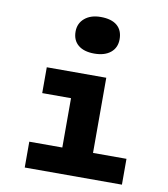

<svg xmlns="http://www.w3.org/2000/svg" viewBox="-84 -822 781 893"><g transform="rotate(10 307.0 -375.5)"><path d="M424 -664Q424 -624 396 -601Q368 -578 319 -578Q270 -578 243 -600.5Q216 -623 216 -664Q216 -703 244.5 -727Q273 -751 320 -751Q371 -751 397.5 -728.5Q424 -706 424 -664ZM93 0V-122H249V-355H113V-477H394V-122H552V0Z"/></g></svg>

Font: Intel One Mono
Style: Bold
Weight: 700
Monospace: yes
Designer: Fred Shallcrass
Foundry: Frere-Jones Type LLC
Version: Version 1.400;hotconv 1.1.0;makeotfexe 2.6.0;FJTRelease1.4